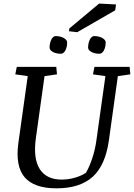

<svg xmlns="http://www.w3.org/2000/svg" viewBox="-20 -1030 740 1061"><path d="M294.9 -619.1 226.1 -609.4 178.2 -266.6Q162.6 -153.8 199.7 -95.7Q236.8 -37.6 320.3 -37.6Q358.4 -37.6 394.3 -48.1Q430.2 -58.6 454.6 -74.7Q473.1 -105.5 489.5 -154.5Q505.9 -203.6 512.7 -254.4L562.5 -609.4L493.7 -619.1L502 -660.6H696.3L700.2 -619.1L631.3 -609.4L581.5 -252.9Q562 -115.7 491.5 -52.5Q420.9 10.7 292 10.7Q168.5 10.7 116.2 -50.5Q64 -111.8 81.5 -239.7L133.3 -609.4L64.5 -619.1L72.8 -660.6H291ZM253.9 -767.1Q253.9 -779.8 256.6 -791.3Q259.3 -802.7 263.7 -811.5Q268.1 -820.3 274.2 -825.4Q280.3 -830.6 287.6 -830.6Q300.3 -830.6 311.8 -827.9Q323.2 -825.2 332 -820.3Q340.8 -815.4 345.9 -809.3Q351.1 -803.2 351.1 -795.9Q351.1 -782.7 348.4 -771.2Q345.7 -759.8 341.1 -751.2Q336.4 -742.7 330.3 -737.8Q324.2 -732.9 316.9 -732.9Q303.7 -732.9 292 -735.6Q280.3 -738.3 272 -742.9Q263.7 -747.6 258.8 -753.7Q253.9 -759.8 253.9 -767.1ZM466.8 -767.1Q466.8 -779.8 469.5 -791.3Q472.2 -802.7 476.6 -811.5Q481 -820.3 487.1 -825.4Q493.2 -830.6 500.5 -830.6Q513.7 -830.6 525.1 -827.9Q536.6 -825.2 545.2 -820.3Q553.7 -815.4 558.8 -809.3Q564 -803.2 564 -795.9Q564 -782.7 561.3 -771.2Q558.6 -759.8 554 -751.2Q549.3 -742.7 543.2 -737.8Q537.1 -732.9 529.8 -732.9Q516.6 -732.9 505.1 -735.6Q493.7 -738.3 485.1 -742.9Q476.6 -747.6 471.7 -753.7Q466.8 -759.8 466.8 -767.1ZM363.3 -873 527.8 -1010.3 621.1 -1005.4 616.7 -973.1 406.7 -852.1 360.8 -857.4Z"/></svg>

Font: Noticia Text
Style: Italic
Weight: 400
Italic angle: -8°
Designer: JM Sole
Foundry: JM Sole
Version: Version 1.003